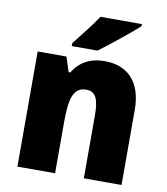

<svg xmlns="http://www.w3.org/2000/svg" viewBox="-85 -930 788 908"><g transform="rotate(10 309.0 -476.0)"><path d="M523 -849V-859H324C295 -814 247 -756 214 -713V-699H338C390 -738 483 -812 523 -849ZM381 -656C310 -656 260 -627 229 -575H221L198 -646H60V-93H241V-339C241 -455 257 -508 319 -508C364 -508 379 -470 379 -397V-93H560V-453C560 -590 489 -656 381 -656Z"/></g></svg>

Font: Noto Sans Kannada UI SemiCondensed Black
Style: Regular
Weight: 900
Width: 4
Designer: Jelle Bosma - Monotype Design Team
Foundry: Monotype Imaging Inc.
Version: Version 2.005